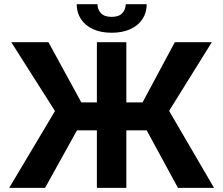

<svg xmlns="http://www.w3.org/2000/svg" viewBox="-20 -912 1083 932"><path d="M593.3 0H450.3V-707H593.3ZM246.9 -373 34.8 -707H215.3L374.7 -415H672L828.5 -707H1008.1L800.9 -373.8L1018.9 0H843.8L692.1 -279.3H353.7L198.7 0H24.6ZM521.8 -753Q470.6 -753 432.3 -770.2Q394.1 -787.4 373.2 -819Q352.3 -850.5 352.3 -891.5H453.2Q453.2 -866 470.1 -848Q487 -830.1 521.8 -830.1Q556.6 -830.1 573.2 -847.8Q589.8 -865.4 590.3 -891.5H692.2Q692.2 -850.5 671.3 -819Q650.4 -787.4 612 -770.2Q573.5 -753 521.8 -753Z"/></svg>

Font: Pretendard GOV Variable
Style: Regular
Weight: 400
Designer: Base glyphs from Inter by Rasmus Andersson; Hangul glyphs from Noto Sans CJK(Source Han Sans) by Jang Soo-young and Kang
Foundry: Kil Hyung-jin
Version: Version 1.307;Glyphs 3.2 (3192)